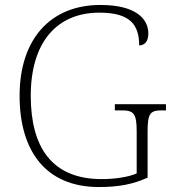

<svg xmlns="http://www.w3.org/2000/svg" viewBox="-20 -744 699 774"><path d="M379 10C460 10 519 -2 575 -28V-214C575 -288 586 -299 633 -299H649V-324H443V-299H470C518 -299 531 -288 531 -215V-45C498 -30 442 -22 390 -22C188 -22 104 -152 104 -358C104 -570 206 -693 381 -693C506 -693 541 -643 541 -561C563 -561 578 -577 578 -609C578 -669 526 -724 385 -724C182 -724 59 -585 59 -358C59 -137 163 10 379 10Z"/></svg>

Font: Noto Serif Georgian ExtraLight
Style: Regular
Weight: 200
Designer: Monotype Design Team, Akaki Razmadze
Foundry: Google LLC
Version: Version 2.003